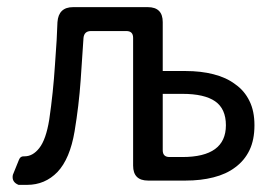

<svg xmlns="http://www.w3.org/2000/svg" viewBox="-20 -506 775 538"><path d="M56 12H32Q12 4 16 -16L33 -58Q37 -69 49 -68Q72 -68 90 -91Q109 -115 118 -171Q129 -246 134 -324Q140 -403 141 -444Q144 -486 185 -486H394Q436 -486 436 -444V-307H500Q543 -307 578 -298Q614 -289 639 -270Q665 -252 679 -223Q693 -195 693 -155Q693 -114 679 -85Q665 -56 639 -37Q614 -18 578 -9Q543 0 500 0H395Q353 0 353 -42V-400Q353 -419 334 -419H235Q216 -419 214 -400L206 -281Q201 -210 189 -138Q176 -61 141 -24Q106 12 56 12ZM436 -85Q436 -66 455 -66H491Q613 -66 613 -155Q613 -201 583 -222Q553 -243 491 -243H436Z"/></svg>

Font: Swei Gothic CJK TC Regular
Style: Regular
Weight: 400
Version: Version 2.129